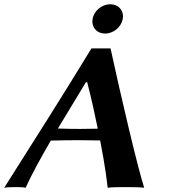

<svg xmlns="http://www.w3.org/2000/svg" viewBox="-76 -881 797 904"><path d="M384.4 -275.1C355.9 -274.5 324.4 -274 300.7 -274C271.8 -274 227.8 -274.5 196.6 -275.9L328.6 -494H334.5C355.7 -412 371.3 -338.5 384.4 -275.1ZM163.3 -219.2C201.5 -220.1 260.6 -221 296.3 -221C328.4 -221 363 -220.4 395.6 -219.7C420.2 -93.7 428.7 -18.7 430.8 3C448.4 0 495.4 0 512.4 0C529.4 0 586.4 0 602.8 3C570.6 -98 491.9 -434 444.5 -653H354.5C219.4 -431 83.8 -218 -56.2 3C-43.6 0 -10.6 0 0.4 0C11.4 0 33.4 0 44.8 3C71.1 -56.2 114.4 -135.1 163.3 -219.2ZM360 -792C359.3 -787.9 358.9 -783.9 358.9 -780.1C358.9 -747.7 383.1 -723 418.8 -723C458.8 -723 495.3 -754 502 -792C502.7 -796.1 503.1 -800.1 503.1 -803.9C503.1 -836.3 478.9 -861 443.2 -861C403.2 -861 366.7 -830 360 -792Z"/></svg>

Font: Linux Biolinum O 
Style: Bold Italic
Weight: 700
Designer: Philipp H. Poll
Foundry: Philipp H. Poll
Version: Version 1.3.2